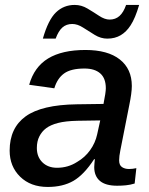

<svg xmlns="http://www.w3.org/2000/svg" viewBox="-20 -738 596 768"><path d="M448.7 4.9Q402.3 4.9 379.6 -14.4Q356.9 -33.7 356.9 -69.8Q356.9 -78.1 357.9 -85.9Q358.9 -93.8 359.4 -101.1H356.4Q315.9 -39.1 273.7 -14.6Q231.4 9.8 170.9 9.8Q102.5 9.8 60.5 -31.2Q18.6 -72.3 18.6 -135.7Q18.6 -226.1 82.5 -272.5Q146.5 -318.8 287.1 -320.8L394 -322.3Q403.3 -368.7 403.3 -384.8Q403.3 -424.8 381.1 -444.3Q358.9 -463.9 317.9 -463.9Q263.7 -463.9 236.3 -444.1Q209 -424.3 197.3 -384.8L96.7 -398.9Q116.7 -470.2 172.6 -504.2Q228.5 -538.1 321.8 -538.1Q411.1 -538.1 459.2 -500.2Q507.3 -462.4 507.3 -394Q507.3 -366.7 497.1 -317.4L461.4 -136.7Q456.5 -112.8 456.5 -96.7Q456.5 -77.6 467.8 -69.8Q479 -62 496.1 -62Q510.7 -62 525.4 -65.4L518.6 -3.9Q501 1.5 483.6 3.2Q466.3 4.9 448.7 4.9ZM127.4 -146Q127.4 -110.4 149.7 -88.6Q171.9 -66.9 208 -66.9Q252.4 -66.9 288.6 -90.3Q319.8 -108.4 340.6 -137.5Q361.3 -166.5 368.7 -200.7L380.9 -256.3L290 -254.9Q241.7 -253.9 211.9 -246.1Q182.1 -238.3 164.6 -225.1Q147.5 -212.4 137.5 -192.6Q127.4 -172.9 127.4 -146ZM409.2 -583.5Q383.3 -583.5 358.9 -598.4Q334.5 -613.3 312.3 -627.7Q290 -642.1 269 -642.1Q245.6 -642.1 229.7 -628.2Q213.9 -614.3 202.6 -583.5H151.4Q172.9 -658.7 203.9 -688.5Q234.9 -718.3 278.8 -718.3Q305.7 -718.3 329.8 -703.9Q354 -689.5 376.5 -674.6Q398.9 -659.7 418.5 -659.7Q441.9 -659.7 458 -674.1Q474.1 -688.5 484.4 -718.3H536.6Q521 -665 502.4 -636.7Q485.8 -610.8 462.9 -597.2Q439.9 -583.5 409.2 -583.5Z"/></svg>

Font: Arimo Medium
Style: Italic
Weight: 500
Italic angle: -12°
Designer: Steve Matteson
Foundry: Monotype Imaging Inc.
Version: Version 1.33